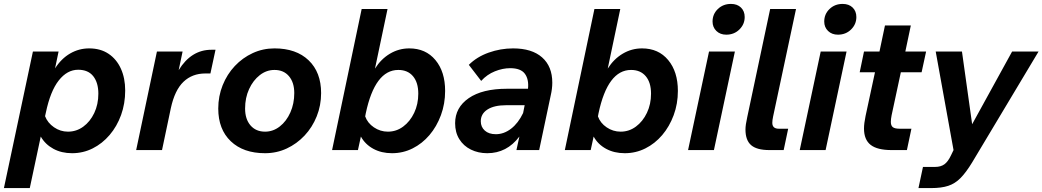

<svg xmlns="http://www.w3.org/2000/svg" viewBox="-43 -766 5321 980"><path d="M-23 194 125 -503H256L238 -417Q270 -467 315 -493Q360 -519 412 -519Q470 -519 511 -491.5Q552 -464 574 -415.5Q596 -367 596 -304Q596 -237 575 -179Q554 -121 516.5 -77Q479 -33 430 -8.5Q381 16 325 16Q271 16 229.5 -6.5Q188 -29 165 -69L109 194ZM191 -191 187 -173Q200 -139 232.5 -116.5Q265 -94 304 -94Q347 -94 382 -119.5Q417 -145 438 -189Q459 -233 459 -288Q459 -344 433 -377Q407 -410 356 -410Q300 -410 257 -355.5Q214 -301 191 -191Z M652 0 758 -503H889L869 -408Q933 -512 1036 -512H1057L1031 -391H1005Q938 -391 893.5 -348.5Q849 -306 829 -214L784 0Z M1071 -212Q1071 -275 1093.5 -331Q1116 -387 1155.5 -429Q1195 -471 1247 -495Q1299 -519 1358 -519Q1469 -519 1532.5 -458Q1596 -397 1596 -291Q1596 -228 1573.5 -172Q1551 -116 1511.5 -74Q1472 -32 1420.5 -8Q1369 16 1310 16Q1199 16 1135 -45Q1071 -106 1071 -212ZM1310 -94Q1351 -94 1385 -120.5Q1419 -147 1439 -192Q1459 -237 1459 -291Q1459 -345 1432 -377Q1405 -409 1358 -409Q1317 -409 1283 -382.5Q1249 -356 1228.5 -311.5Q1208 -267 1208 -212Q1208 -158 1235.5 -126Q1263 -94 1310 -94Z M1652 0 1803 -720H1935L1871 -416Q1902 -465 1947.5 -492Q1993 -519 2046 -519Q2130 -519 2179.5 -459.5Q2229 -400 2229 -302Q2229 -236 2207.5 -178Q2186 -120 2149 -76.5Q2112 -33 2063 -8.5Q2014 16 1958 16Q1904 16 1862.5 -6.5Q1821 -29 1799 -69L1784 0ZM1824 -188 1821 -172Q1833 -138 1865.5 -116Q1898 -94 1937 -94Q1980 -94 2015 -120Q2050 -146 2071 -190Q2092 -234 2092 -288Q2092 -345 2065 -377Q2038 -409 1990 -409Q1871 -409 1824 -188Z M2593 0 2608 -69Q2544 16 2444 16Q2398 16 2360.5 -2.5Q2323 -21 2301.5 -55.5Q2280 -90 2280 -137Q2280 -217 2349.5 -265Q2419 -313 2545 -313H2652Q2657 -361 2636 -389.5Q2615 -418 2561 -418Q2523 -418 2483 -402Q2443 -386 2413 -353L2350 -435Q2391 -476 2451.5 -497.5Q2512 -519 2576 -519Q2672 -519 2724 -473Q2776 -427 2776 -344Q2776 -313 2768 -279L2709 0ZM2488 -81Q2529 -81 2565.5 -109Q2602 -137 2627 -189L2635 -229H2541Q2479 -229 2445 -207Q2411 -185 2411 -147Q2411 -118 2431.5 -99.5Q2452 -81 2488 -81Z M2840 0 2991 -720H3123L3059 -416Q3090 -465 3135.5 -492Q3181 -519 3234 -519Q3318 -519 3367.5 -459.5Q3417 -400 3417 -302Q3417 -236 3395.5 -178Q3374 -120 3337 -76.5Q3300 -33 3251 -8.5Q3202 16 3146 16Q3092 16 3050.5 -6.5Q3009 -29 2987 -69L2972 0ZM3012 -188 3009 -172Q3021 -138 3053.5 -116Q3086 -94 3125 -94Q3168 -94 3203 -120Q3238 -146 3259 -190Q3280 -234 3280 -288Q3280 -345 3253 -377Q3226 -409 3178 -409Q3059 -409 3012 -188Z M3594 -656Q3594 -694 3621 -720Q3648 -746 3688 -746Q3720 -746 3739 -727.5Q3758 -709 3758 -679Q3758 -642 3731 -615.5Q3704 -589 3664 -589Q3633 -589 3613.5 -608Q3594 -627 3594 -656ZM3469 0 3576 -503H3708L3601 0Z M3771 -168 3888 -720H4020L3903 -171Q3899 -152 3899 -139Q3899 -109 3932 -109H3980L3957 0H3884Q3820 0 3791 -25Q3762 -50 3762 -105Q3762 -128 3771 -168Z M4164 -656Q4164 -694 4191 -720Q4218 -746 4258 -746Q4290 -746 4309 -727.5Q4328 -709 4328 -679Q4328 -642 4301 -615.5Q4274 -589 4234 -589Q4203 -589 4183.5 -608Q4164 -627 4164 -656ZM4039 0 4146 -503H4278L4171 0Z M4375 -174 4423 -397H4345L4367 -503H4446L4474 -636H4606L4578 -503H4684L4661 -397H4555L4508 -178Q4504 -158 4504 -144Q4504 -125 4514 -117Q4524 -109 4549 -109H4609L4586 0H4508Q4435 0 4401 -26.5Q4367 -53 4367 -110Q4367 -123 4369 -139Q4371 -155 4375 -174Z M4645 194 4668 86H4730Q4759 86 4777.5 72.5Q4796 59 4811 27L4824 0L4733 -503H4867L4919 -132L5123 -503H5258L4919 63Q4888 114 4860 142.5Q4832 171 4797 182.5Q4762 194 4710 194Z"/></svg>

Font: Wix Madefor Text
Style: Bold Italic
Weight: 700
Italic angle: -12°
Designer: Dalton Maag Ltd
Foundry: Dalton Maag Ltd
Version: Version 3.100